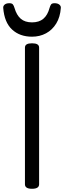

<svg xmlns="http://www.w3.org/2000/svg" viewBox="-30 -1159 398 1193"><path d="M169 14Q147 14 136 7Q125 0 125 -14V-863Q125 -877 136 -883.5Q147 -890 169 -890Q191 -890 202 -883.5Q213 -877 213 -863V-14Q213 0 202 7Q191 14 169 14ZM169 -931Q93 -931 45 -975.5Q-3 -1020 -10 -1110Q-11 -1122 -1 -1130.5Q9 -1139 28 -1139Q44 -1139 50 -1131.5Q56 -1124 60 -1110Q73 -1065 99 -1042.5Q125 -1020 169 -1020Q213 -1020 239.5 -1042.5Q266 -1065 278 -1110Q282 -1124 287.5 -1131.5Q293 -1139 309 -1139Q328 -1139 338.5 -1130.5Q349 -1122 348 -1110Q344 -1053 319.5 -1013Q295 -973 256 -952Q217 -931 169 -931Z"/></svg>

Font: Playwrite GB J
Style: Regular
Weight: 400
Designer: Veronika Burian, José Scaglione
Foundry: TypeTogether
Version: Version 1.002